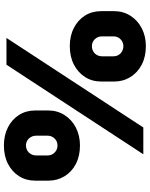

<svg xmlns="http://www.w3.org/2000/svg" viewBox="88 -841 766 982"><g transform="rotate(-90 471.0 -350.0)"><path d="M218 -324Q164 -324 123.5 -345Q83 -366 60.5 -403Q38 -440 38 -486V-552Q38 -599 60.5 -635Q83 -671 123.5 -692Q164 -713 218 -713Q271 -713 311.5 -692Q352 -671 374.5 -635Q397 -599 397 -552V-486Q397 -440 373.5 -403Q350 -366 309.5 -345Q269 -324 218 -324ZM218 -439Q232 -439 243 -445.5Q254 -452 261 -463.5Q268 -475 268 -491V-547Q268 -563 261 -575Q254 -587 243 -593.5Q232 -600 218 -600Q204 -600 192.5 -593.5Q181 -587 174 -575Q167 -563 167 -547V-491Q167 -475 174 -463.5Q181 -452 192.5 -445.5Q204 -439 218 -439ZM726 13Q672 13 631.5 -8Q591 -29 568 -66Q545 -103 545 -149V-215Q545 -262 568 -298Q591 -334 631.5 -355Q672 -376 726 -376Q779 -376 819.5 -355Q860 -334 882.5 -298Q905 -262 905 -215V-149Q905 -103 881.5 -66Q858 -29 817.5 -8Q777 13 726 13ZM726 -102Q739 -102 750.5 -108.5Q762 -115 769 -126.5Q776 -138 776 -154V-210Q776 -226 769 -238Q762 -250 750.5 -256.5Q739 -263 726 -263Q712 -263 700 -256.5Q688 -250 681 -238Q674 -226 674 -210V-154Q674 -138 681 -126.5Q688 -115 700 -108.5Q712 -102 726 -102ZM173 0 631 -700H768L310 0Z"/></g></svg>

Font: MuseoModerno Thin Black
Style: Regular
Weight: 900
Version: Version 1.002